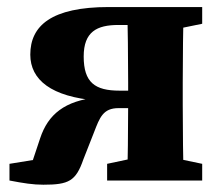

<svg xmlns="http://www.w3.org/2000/svg" viewBox="-20 -503 613 535"><path d="M6.4 0C45.8 7.6 72.1 11.7 100.8 11.7C171.5 11.7 191.4 1.7 212.3 -58.9L242.2 -134.9C257.9 -175.5 267.2 -201.7 310.3 -201.7H409.5V-250.4H313.2C244.6 -250.4 213.2 -273.1 213.2 -345.6C213.2 -414.4 249.8 -433.4 309.7 -433.4H409.5V-483.4H283.2C123.3 -483.4 64.4 -431.4 64.4 -350.8C64.4 -280.2 123.5 -233.2 250 -222.9L251.9 -231.8C160.4 -222.3 114.1 -184.6 91.9 -117.8L55.1 -7.5L144.3 -68.9L6.4 -46.5V0ZM334.1 0H492.2C490.2 -45 489.2 -147.4 489.2 -210V-273.4C489.2 -335.9 490.2 -438.4 492.2 -483.4H334.1C336.1 -438.4 337.1 -335.9 337.1 -273.4V-210C337.1 -147.4 336.1 -45 334.1 0ZM278.5 0H543.4V-46.5L447.8 -66.5H372.9L278.5 -46.5V0ZM409.5 -416.8H446.1L543.4 -436.8V-483.4H409.5V-416.8Z"/></svg>

Font: Source Serif Variable
Style: Regular
Weight: 389
Designer: Frank Grießhammer
Foundry: Adobe Systems Incorporated
Version: Version 3.001;hotconv 1.0.111;makeotfexe 2.5.65597